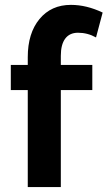

<svg xmlns="http://www.w3.org/2000/svg" viewBox="-20 -760 437 780"><path d="M92.8 0V-394H23.9V-496.1H92.8V-527.8Q92.8 -625 140.4 -682.6Q188 -740.2 268.1 -740.2Q331.5 -740.2 397 -709L370.1 -607.9Q335.9 -627 296.9 -627Q262.7 -627 244.9 -603Q227.1 -579.1 227.1 -533.2V-496.1H355V-394H227.1V0Z"/></svg>

Font: Rawline
Style: Bold
Weight: 700
Designer: Matt McInerney, Pablo Impallari, Rodrigo Fuenzalida
Foundry: Matt McInerney, Pablo Impallari, Rodrigo Fuenzalida
Version: Version 4.020;PS 004.020;hotconv 1.0.88;makeotf.lib2.5.64775